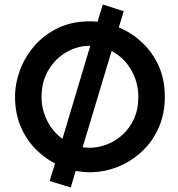

<svg xmlns="http://www.w3.org/2000/svg" viewBox="-20 -761 792 855"><path d="M295 74 201 45 225 -33Q175 -59 134.5 -101.5Q94 -144 70.5 -201.5Q47 -259 47 -330Q47 -389 69 -448.5Q91 -508 134 -557.5Q177 -607 239 -636.5Q301 -666 380 -666Q397 -666 414 -664L438 -741L531 -711L509 -639Q565 -616 611.5 -573Q658 -530 686 -469Q714 -408 714 -330Q714 -254 686.5 -192Q659 -130 611.5 -86Q564 -42 504.5 -18Q445 6 380 6Q349 6 317 0ZM165 -330Q165 -273 190 -223.5Q215 -174 258 -143L382 -557H380Q324 -557 274.5 -528Q225 -499 195 -447.5Q165 -396 165 -330ZM380 -103Q416 -103 454 -117Q492 -131 524 -159.5Q556 -188 576 -230.5Q596 -273 596 -330Q596 -395 564 -450Q532 -505 477 -534L348 -105Q364 -103 380 -103Z"/></svg>

Font: Lil Grotesk Bold
Style: Regular
Weight: 700
Designer: Bastien Sozeau
Foundry: NBR — Bastien Sozeau
Version: Version 4.002; ttfautohint (v1.8.4.7-5d5b)